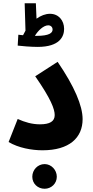

<svg xmlns="http://www.w3.org/2000/svg" viewBox="-20 -920 575 1183"><path d="M212 -631C349 -631 375 -696 375 -742C375 -794 341 -835 288 -835C260 -835 232 -824 205 -805L201 -900H132L137 -731C132 -722 127 -713 122 -703C111 -704 101 -705 93 -706L89 -639C110 -636 174 -631 212 -631ZM277 -764C294 -764 304 -752 304 -738C304 -718 285 -699 205 -699C202 -699 198 -699 195 -699C213 -730 248 -764 277 -764ZM33 -45C93 -9 175 6 242 6C407 6 489 -71 489 -186C489 -268 439 -387 335 -539L197 -450C295 -309 317 -247 317 -211C317 -172 287 -154 226 -154C178 -154 133 -167 89 -187ZM255 243C296 243 330 211 330 169C330 127 296 91 255 91C212 91 179 127 179 169C179 211 212 243 255 243Z"/></svg>

Font: Noto Sans Arabic ExtBd
Style: Regular
Weight: 800
Designer: Monotype Design Team, Nadine Chahine, Nizar Qandah and Khaled Hosny
Foundry: Monotype Imaging Inc.
Version: Version 2.012